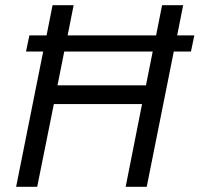

<svg xmlns="http://www.w3.org/2000/svg" viewBox="-20 -718 767 738"><path d="M463 0 526 -318H187L123 0H42L146 -520H80L93 -582H159L182 -698H263L240 -582H580L603 -698H684L661 -582H727L714 -520H648L544 0ZM201 -390H541L567 -520H227Z"/></svg>

Font: Aneliza
Style: Italic
Weight: 400
Italic angle: -11.31°
Designer: Mike Abbink, Paul van der Laan, Pieter van Rosmalen
Foundry: Bold Monday
Version: Version 3.0